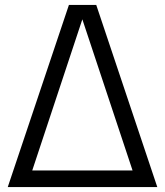

<svg xmlns="http://www.w3.org/2000/svg" viewBox="-20 -760 670 780"><path d="M11.5 0 260 -740H371L619 0ZM111 -67.5H518.5L314.5 -681.5Z"/></svg>

Font: Encode Sans SmCnd
Style: Regular
Weight: 400
Width: 4
Designer: Multiple Designers
Foundry: Impallari Type
Version: Version 3.002; ttfautohint (v1.8.3) -l 8 -r 50 -G 200 -x 14 